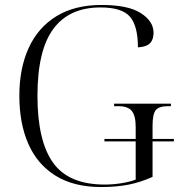

<svg xmlns="http://www.w3.org/2000/svg" viewBox="-20 -744 722 774"><path d="M388 10Q277 10 203.5 -36Q130 -82 94 -164.5Q58 -247 58 -358Q58 -469 96 -551.5Q134 -634 208 -679Q282 -724 389 -724Q497 -724 548 -691Q599 -658 599 -612Q599 -584 584.5 -569.5Q570 -555 536 -553Q536 -639 504 -676.5Q472 -714 385 -714Q259 -714 195 -627.5Q131 -541 131 -358Q131 -176 194 -88Q257 0 402 0Q436 0 470 -5.5Q504 -11 527 -20V-174H401V-184H527V-232Q527 -277 511.5 -296.5Q496 -316 457 -316H440V-326H669V-316H658Q620 -316 607.5 -299.5Q595 -283 595 -237V-184H681V-174H595V-31Q549 -10 500 0Q451 10 388 10Z"/></svg>

Font: Noto Serif Display Light
Style: Regular
Weight: 300
Designer: Monotype Design Team
Foundry: Monotype Imaging Inc.
Version: Version 2.009